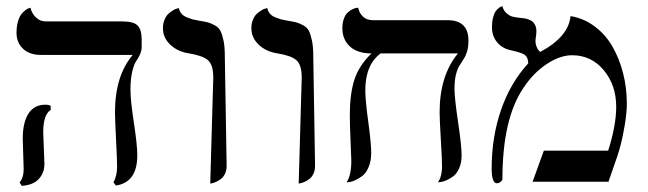

<svg xmlns="http://www.w3.org/2000/svg" viewBox="-20 -585 2085 618"><path d="M119.1 -159.2Q119.1 -149.4 121.1 -108.4Q123 -67.4 123 -58.1Q123 -27.8 104.2 -8.3Q85.4 11.2 49.8 13.2L43 2Q56.2 -12.7 56.2 -41Q56.2 -49.8 54.7 -89.1Q53.2 -128.4 53.2 -138.2Q53.2 -190.4 71.5 -219.2Q89.8 -248 126 -248Q136.7 -248 143.1 -244.1V-231Q119.1 -216.3 119.1 -159.2ZM399.9 -295.9Q399.9 -262.7 410.9 -190.4Q421.9 -118.2 421.9 -85Q421.9 2 353 12.2L345.2 2Q356.9 -19.5 356.9 -48.8Q356.9 -69.8 353.5 -136Q350.1 -202.1 350.1 -223.1Q350.1 -340.8 407.2 -408.2H111.8Q75.2 -408.2 54.2 -428Q33.2 -447.8 33.2 -479Q33.2 -500 37.8 -515.9Q42.5 -531.7 49.1 -539.8Q55.7 -547.9 62.3 -552.7Q68.8 -557.6 73.2 -558.6L78.1 -560.1Q82 -542 95.5 -529.1Q108.9 -516.1 127 -516.1H373Q410.6 -516.1 423.3 -502.4Q436 -488.8 436 -458V-434.1Q436 -421.4 430.4 -409.4Q424.8 -397.5 418 -387.7Q411.1 -377.9 405.5 -354Q399.9 -330.1 399.9 -295.9Z M656.7 5.9 666.5 -335.9Q666.5 -376.5 648.9 -391.6Q631.8 -406.2 588.4 -413.1Q551.3 -418.9 527.8 -441.4Q504.4 -463.9 504.4 -494.1Q504.4 -509.8 509.8 -522.2Q515.1 -534.7 522.7 -541.3Q530.3 -547.9 537.6 -552.2Q544.9 -556.6 550.3 -557.6L555.7 -559.1Q557.6 -548.8 564 -541.3Q570.3 -533.7 581.3 -529.3Q592.3 -524.9 599.1 -522.9Q606 -521 617.7 -519Q638.2 -515.6 648.2 -513.2Q658.2 -510.7 671.1 -503.7Q684.1 -496.6 689.7 -485.4Q695.3 -474.1 699.5 -454.3Q703.6 -434.6 703.6 -405.8L709.5 -50.8Q709.5 -36.6 704.1 -25.6Q698.7 -14.6 690.9 -8.8Q683.1 -2.9 675.3 0.5Q667.5 3.9 662.1 4.9Z M941.4 5.9 951.2 -335.9Q951.2 -376.5 933.6 -391.6Q916.5 -406.2 873 -413.1Q835.9 -418.9 812.5 -441.4Q789.1 -463.9 789.1 -494.1Q789.1 -509.8 794.4 -522.2Q799.8 -534.7 807.4 -541.3Q814.9 -547.9 822.3 -552.2Q829.6 -556.6 835 -557.6L840.3 -559.1Q842.3 -548.8 848.6 -541.3Q855 -533.7 866 -529.3Q877 -524.9 883.8 -522.9Q890.6 -521 902.3 -519Q922.9 -515.6 932.9 -513.2Q942.9 -510.7 955.8 -503.7Q968.8 -496.6 974.4 -485.4Q980 -474.1 984.1 -454.3Q988.3 -434.6 988.3 -405.8L994.1 -50.8Q994.1 -36.6 988.8 -25.6Q983.4 -14.6 975.6 -8.8Q967.8 -2.9 960 0.5Q952.1 3.9 946.8 4.9Z M1442.9 -298.8Q1442.9 -270 1454.3 -192.9Q1465.8 -115.7 1465.8 -85Q1465.8 -61 1458 -43.5Q1450.2 -25.9 1439 -17.6Q1427.7 -9.3 1416.5 -4.4Q1405.3 0.5 1397.5 1L1389.6 2Q1402.8 -17.6 1402.8 -48.8Q1402.8 -69.8 1398.9 -136Q1395 -202.1 1395 -223.1Q1395 -341.8 1454.1 -413.1H1205.1Q1155.8 -376.5 1155.8 -293.9Q1155.8 -262.7 1165.3 -193.4Q1174.8 -124 1174.8 -92.8Q1174.8 -66.9 1166.7 -47.6Q1158.7 -28.3 1147 -19.3Q1135.3 -10.3 1123.5 -4.9Q1111.8 0.5 1103.5 1L1095.7 2Q1110.8 -20.5 1110.8 -67.9Q1110.8 -79.1 1108.4 -130.6Q1106 -182.1 1106 -214.8Q1106 -281.7 1120.4 -327.6Q1134.8 -373.5 1175.8 -413.1Q1130.4 -413.1 1106.2 -435.5Q1082 -458 1082 -494.1Q1082 -512.2 1087.2 -525.6Q1092.3 -539.1 1099.9 -545.4Q1107.4 -551.8 1115.2 -555.7Q1122.6 -559.1 1127.9 -559.6L1132.8 -560.1Q1136.7 -542 1148.9 -531Q1161.1 -520 1180.7 -520H1420.9Q1487.8 -520 1487.8 -454.1Q1487.8 -433.1 1483.2 -418.5Q1478.5 -403.8 1471.7 -394L1459 -374Q1452.1 -363.3 1447.5 -344.5Q1442.9 -325.7 1442.9 -298.8Z M1816.4 -533.2Q1859.9 -525.9 1895 -499.3Q1930.2 -472.7 1952.1 -433.8Q1974.1 -395 1985.8 -348.4Q1997.6 -301.8 1997.6 -252Q1997.6 -221.7 1991 -182.9Q1984.4 -144 1978.5 -121.6Q1972.7 -99.1 1967.3 -83L1938.5 0H1694.3L1730.5 -100.1H1937.5Q1963.4 -181.2 1963.4 -241.2Q1963.4 -311 1923.3 -359.1Q1883.3 -407.2 1821.3 -407.2Q1782.7 -407.2 1739.5 -378.7Q1696.3 -350.1 1664.6 -301.8Q1597.2 -202.1 1597.2 -8.8Q1597.2 -4.9 1591.6 0Q1585.9 4.9 1579.6 4.9Q1562.5 4.9 1562.5 -42Q1562.5 -144 1592.8 -231.4Q1623 -318.8 1680.2 -380.9Q1680.2 -399.9 1669.4 -408.2Q1659.2 -415.5 1625.5 -422.9Q1595.7 -429.2 1579.6 -449.5Q1563.5 -469.7 1563.5 -497.1Q1563.5 -514.6 1566.9 -528.1Q1570.3 -541.5 1575.2 -548.3Q1580.1 -555.2 1585.2 -559.1Q1590.3 -563 1593.8 -564L1597.2 -564.9Q1600.6 -550.8 1610.6 -542.2Q1620.6 -533.7 1629.4 -531.5Q1638.2 -529.3 1651.4 -527.8Q1660.6 -526.9 1666.7 -526.1Q1672.9 -525.4 1681.2 -522.5Q1689.5 -519.5 1694.3 -515.4Q1699.2 -511.2 1702.9 -503.4Q1706.5 -495.6 1706.5 -484.9Q1706.5 -475.6 1705.1 -467.3Q1703.6 -459 1703.6 -453.1Q1703.6 -442.9 1708 -432.6Q1712.4 -422.4 1719.2 -418Q1810.1 -466.8 1816.4 -533.2Z"/></svg>

Font: Linux Libertine Display G
Style: Regular
Weight: 400
Designer: Philipp H. Poll
Foundry: Philipp H. Poll
Version: Version 5.0.9